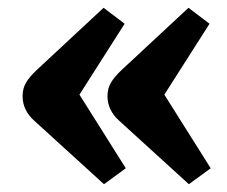

<svg xmlns="http://www.w3.org/2000/svg" viewBox="-20 -512 583 493"><path d="M465 -39 286 -202Q256 -229 256 -265Q256 -285 265 -300Q274 -315 292 -332L464 -492L518 -451L402 -269L521 -80ZM247 -39 68 -202Q38 -229 38 -265Q38 -285 47 -300Q56 -315 74 -332L246 -492L300 -451L184 -269L303 -80Z"/></svg>

Font: Literata 12pt
Style: Bold
Weight: 700
Designer: Latin by Veronika Burian and Jose Scaglione. Greek by Irene Vlachou. Cyrillic by Vera Evstafieva.
Foundry: TypeTogether
Version: Version 3.002